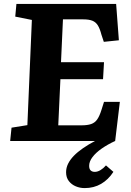

<svg xmlns="http://www.w3.org/2000/svg" viewBox="-20 -721 668 982"><path d="M32 0 39 -68 120 -81 143 -619 58 -636 64 -701H574L588 -515L511 -507L499 -543Q491 -574 480.5 -591Q470 -608 452.5 -615Q435 -622 405 -622H302L292 -403H512L507 -316H289L278 -80H397Q427 -80 446 -86.5Q465 -93 477 -110Q489 -127 499 -159L512 -200H593L569 0Q530 18 500 39Q470 60 453 82.5Q436 105 436 127Q436 143 443.5 150.5Q451 158 465 158Q479 158 494 149Q509 140 522 125L560 158Q534 198 497 219.5Q460 241 413 241Q389 241 367.5 232Q346 223 332 205Q318 187 318 160Q318 137 328.5 116Q339 95 358 75.5Q377 56 404.5 37Q432 18 466 0Z"/></svg>

Font: Literata
Style: Bold Italic
Weight: 700
Italic angle: -2°
Designer: Latin by Veronika Burian and Jose Scaglione. Greek by Irene Vlachou. Cyrillic by Vera Evstafieva
Foundry: TypeTogether
Version: Version 3.103;gftools[0.9.29]